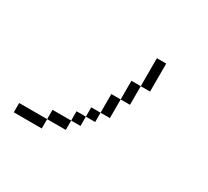

<svg xmlns="http://www.w3.org/2000/svg" viewBox="-144 -1028 1287 1189"><g transform="rotate(30 500.0 -433.5)"><path d="M533.3 -333.3V-266.7H466.7V-333.3ZM533.3 -466.7H600V-333.3H533.3ZM66.7 -66.7V-133.3H266.7V-66.7ZM600 -466.7V-600H666.7V-466.7ZM733.3 -800V-600H666.7V-800ZM266.7 -133.3V-200H400V-133.3ZM400 -200V-266.7H466.7V-200Z"/></g></svg>

Font: Galmuri14 Regular
Style: Regular
Weight: 400
Designer: Lee Minseo (quiple)
Version: Version 2.399;hotconv 1.1.1;makeotfexe 2.6.0 DEVELOPMENT